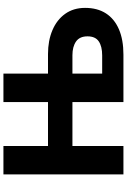

<svg xmlns="http://www.w3.org/2000/svg" viewBox="170 -910 740 1120"><g transform="rotate(-90 540.0 -350.0)"><path d="M504.5 0V-700H670.5V-124H777Q829.5 -124 858.8 -144Q888 -164 888 -209.5Q888 -255.5 857.8 -276.5Q827.5 -297.5 778 -297.5H212V-440H785Q863 -440 923.8 -414.2Q984.5 -388.5 1019.2 -340Q1054 -291.5 1054 -223.5Q1054 -152 1022 -102.2Q990 -52.5 929 -26.2Q868 0 781 0ZM82.5 0V-700H248.5V0Z"/></g></svg>

Font: Geologica Cursive
Style: Bold
Weight: 700
Designer: Sindre Bremnes, Frode Helland
Foundry: Monokrom Skriftforlag AS
Version: Version 1.010;gftools[0.9.28]